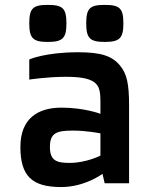

<svg xmlns="http://www.w3.org/2000/svg" viewBox="-20 -737 616 772"><path d="M62 -146C62 -28.8 108.9 15.1 226.1 15.1C321.8 15.1 392.1 -38.1 392.1 -38.1L400.9 0H499V-312C499 -399.9 490.2 -439.9 462.9 -473.1C430.2 -513.2 383.8 -526.9 293.9 -526.9C161.1 -526.9 97.7 -498 97.7 -498V-417C97.7 -417 170.4 -428.2 243.7 -428.2C301.8 -428.2 336.9 -421.9 357.9 -407.2C377.9 -392.1 383.8 -375 383.8 -327.1V-279.3C383.8 -279.3 319.8 -304.2 227.1 -304.2C135.3 -304.2 62 -263.2 62 -146ZM180.7 -146C180.7 -203.1 208.5 -211.9 272.9 -211.9C331.1 -211.9 383.8 -200.7 383.8 -200.7V-111.3C383.8 -111.3 326.7 -82 260.7 -82C210.4 -82 180.7 -88.9 180.7 -146ZM97.7 -643.1C97.7 -583 112.8 -568.4 171.9 -568.4C231.9 -568.4 247.1 -583 247.1 -643.1C247.1 -704.1 231.9 -717.3 171.9 -717.3C112.8 -717.3 97.7 -704.1 97.7 -643.1ZM326.7 -643.1C326.7 -583 341.8 -568.4 400.9 -568.4C460.9 -568.4 476.1 -583 476.1 -643.1C476.1 -704.1 460.9 -717.3 400.9 -717.3C341.8 -717.3 326.7 -704.1 326.7 -643.1Z"/></svg>

Font: Doppio One
Style: Regular
Weight: 400
Designer: Szymon Celej
Foundry: Sorkin Type Co
Version: Version 1.002